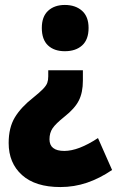

<svg xmlns="http://www.w3.org/2000/svg" viewBox="-20 -583 473 776"><path d="M315 -257Q315 -209 298.5 -176.5Q282 -144 240 -111Q205 -83 192.5 -64.5Q180 -46 180 -20Q180 27 240 27Q297 27 376 -25L433 104Q383 138 331.5 155.5Q280 173 224 173Q123 173 69 124.5Q15 76 15 -5Q15 -67 40 -108.5Q65 -150 115 -189Q141 -210 154 -223.5Q167 -237 171 -248Q175 -259 175 -274V-299H315ZM338 -470Q338 -423 312 -399.5Q286 -376 242 -376Q199 -376 174 -399.5Q149 -423 149 -470Q149 -516 174.5 -539.5Q200 -563 242 -563Q285 -563 311.5 -539.5Q338 -516 338 -470Z"/></svg>

Font: Noto Sans Malayalam Condensed Black
Style: Regular
Weight: 900
Width: 3
Designer: Jelle Bosma - Monotype Design Team
Foundry: Monotype Imaging Inc.
Version: Version 2.104; ttfautohint (v1.8.4.7-5d5b)